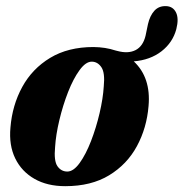

<svg xmlns="http://www.w3.org/2000/svg" viewBox="-20 -614 615 643"><path d="M293 -456.5Q333.5 -456 366.5 -445Q369.5 -444.5 372.5 -443.5Q409 -433.5 434 -446.2Q459 -459 467.5 -494.5L475.5 -533Q482 -561.5 497 -578Q512 -594.5 536.5 -593.5Q559.5 -592.5 569.5 -572.2Q579.5 -552 570.5 -516.5Q558.5 -471.5 520.8 -442.2Q483 -413 428 -408.5Q486 -354 477.5 -259Q471.5 -185.5 438.5 -124.5Q405.5 -63.5 345.5 -27Q285.5 9.5 198.5 9.5Q138.5 9.5 95.5 -15Q52.5 -39.5 31 -83.5Q9.5 -127.5 15 -187Q21 -261.5 54.5 -322.8Q88 -384 148 -420.2Q208 -456.5 293 -456.5ZM205.5 -39.5Q226 -39.5 246.8 -68.2Q267.5 -97 284.8 -141.5Q302 -186 313.5 -235Q325 -284 327.5 -324.5Q332 -370 319.8 -388.5Q307.5 -407 288 -407.5Q267.5 -408 246.5 -379.2Q225.5 -350.5 208 -305.8Q190.5 -261 178.8 -211.8Q167 -162.5 164.5 -121.5Q160 -75 172.5 -57.2Q185 -39.5 205.5 -39.5Z"/></svg>

Font: Fraunces 144pt S050
Style: Bold Italic
Weight: 700
Italic angle: -16°
Version: Version 1.000; ttfautohint (v1.8.3)